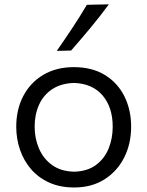

<svg xmlns="http://www.w3.org/2000/svg" viewBox="-20 -838 667 870"><path d="M315.8 -60Q255.3 -61.6 215.7 -90.4Q176.2 -119.1 156.6 -165.1Q137 -211.1 137 -263.8Q137 -319.3 157 -363.5Q176.9 -407.7 216.9 -434.1Q256.8 -460.4 315.8 -462.2Q399.4 -459.1 445.1 -405.3Q490.7 -351.6 490.7 -263.8Q490.7 -210.9 472.1 -164.9Q453.5 -118.9 414.7 -90.3Q375.9 -61.6 315.8 -60ZM316.1 11.5Q395.4 11.5 453.3 -25.2Q511.1 -61.8 542.7 -124.2Q574.2 -186.6 574.2 -263.8Q574.2 -340.2 543.8 -401.4Q513.3 -462.6 455.3 -498.2Q397.3 -533.8 314.8 -533.8Q234.8 -533.8 176.1 -498.8Q117.4 -463.9 85.5 -402.9Q53.6 -342 53.6 -263.8Q53.6 -209.2 70.6 -159.6Q87.6 -110 120.6 -71.6Q153.6 -33.2 202.6 -10.9Q251.6 11.5 316.1 11.5ZM237.3 -607.4 302.2 -609Q347.3 -660.6 390.6 -712.6Q433.9 -764.6 473.3 -818.4L373.6 -816.2Q342.6 -763.8 308.2 -711.8Q273.8 -659.9 237.3 -607.4Z"/></svg>

Font: Pinar FD VF
Style: Regular
Weight: 300
Designer: Amin Abedi
Version: Version 2.000